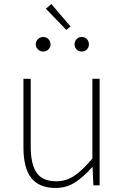

<svg xmlns="http://www.w3.org/2000/svg" viewBox="-20 -917 617 950"><path d="M132 -527V-192Q132 -104 161.5 -62Q191 -20 258 -20Q307 -20 347.5 -47Q388 -74 437 -133V-527H473V0H442L438 -90H436Q396 -44 353 -15.5Q310 13 255 13Q174 13 135 -36Q96 -85 96 -188V-527ZM194 -662Q179 -662 168 -672.5Q157 -683 157 -697Q157 -713 168 -723.5Q179 -734 194 -734Q209 -734 219.5 -723.5Q230 -713 230 -697Q230 -683 219.5 -672.5Q209 -662 194 -662ZM349 -697Q349 -713 359 -723.5Q369 -734 384 -734Q400 -734 410 -723.5Q420 -713 420 -697Q420 -683 410 -672.5Q400 -662 384 -662Q369 -662 359 -672.5Q349 -683 349 -697ZM234 -897 329 -786 308 -769 207 -874Z"/></svg>

Font: Kinto Sans Thin
Style: Regular
Weight: 100
Designer: Authors: Ryoko NISHIZUKA  (kana & ideographs); Paul D. Hunt (Latin, Greek & Cyrillic); Wenlong ZHANG  (bopomofo); Sandol
Foundry: Adobe Systems Incorporated, ookami Inc.
Version: Version 0.001